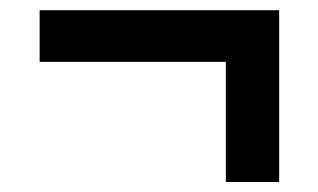

<svg xmlns="http://www.w3.org/2000/svg" viewBox="-20 -363 634 383"><path d="M430.5 0V-239.7H59.1V-342.6H536.9V0Z"/></svg>

Font: Red Hat Display
Style: Regular
Weight: 300
Designer: Pentagram, MCKL
Foundry: Pentagram, MCKL
Version: Version 1.023